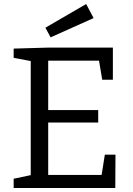

<svg xmlns="http://www.w3.org/2000/svg" viewBox="-20 -936 660 956"><path d="M486 -65 502 -166H555L554 0H48V-46L133 -64V-632L48 -648V-694L219 -699H542V-539H489L473 -634H220V-388H469V-326H220V-65ZM446 -846 232 -750 206 -798 409 -916Z"/></svg>

Font: Bitter Pro
Style: Regular
Weight: 400
Designer: Sol Matas, and Bitter project Authors
Foundry: Sol Matas
Version: Version 1.010